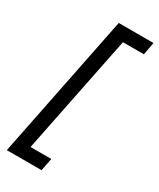

<svg xmlns="http://www.w3.org/2000/svg" viewBox="-217 -810 828 1001"><g transform="rotate(30 196.5 -309.0)"><path d="M393 -742 379 -666H253L109 48H234L219 124H10L184 -742Z"/></g></svg>

Font: TypoPRO Montserrat
Style: Italic
Weight: 400
Italic angle: -11.3°
Designer: Julieta Ulanovsky
Foundry: Julieta Ulanovsky
Version: Version 6.001